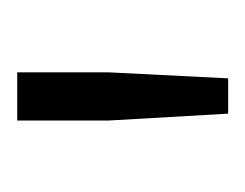

<svg xmlns="http://www.w3.org/2000/svg" viewBox="-51 -689 285 223"><g transform="rotate(-90 91.5 -577.5)"><path d="M71 -455H112L119 -594V-700H63V-594Z"/></g></svg>

Font: Fixel Display Light
Style: Regular
Weight: 300
Designer: AlfaBravo + MacPaw
Foundry: Kyrylo Tkachov, Marchela Mozhyna, Serhii Makarenko, Maria Weinstein, Zakhar Kryvoshyya
Version: Version 1.211